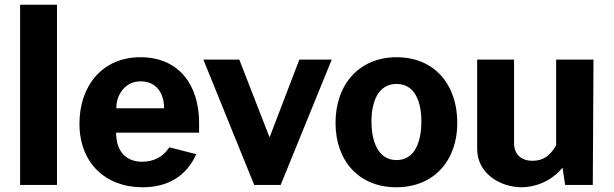

<svg xmlns="http://www.w3.org/2000/svg" viewBox="-20 -782 2595 812"><path d="M221 0V-762H65V0Z M822 -221V-263C822 -422 737 -540 574 -540C411 -540 316 -417 316 -259C316 -94 425 10 583 10C691 10 769 -38 810 -130L696 -159C671 -119 630 -98 581 -98C513 -98 471 -142 471 -221ZM472 -324C471 -380 509 -438 574 -438C644 -438 674 -385 674 -324Z M1246 -530 1120 -201 992 -530H840L1055 0H1167L1383 -530Z M1656 10C1816 10 1914 -104 1914 -262C1914 -424 1818 -540 1657 -540C1502 -540 1399 -428 1399 -262C1399 -103 1497 10 1656 10ZM1657 -105C1577 -105 1551 -188 1551 -268C1551 -348 1577 -427 1657 -427C1737 -427 1762 -348 1762 -268C1762 -187 1737 -105 1657 -105Z M2185 10C2242 10 2311 -14 2359 -73L2370 0H2487L2490 -530H2332V-168C2310 -128 2281 -102 2233 -102C2180 -102 2154 -133 2154 -177V-530H1998V-152C1998 -50 2093 9 2185 10Z"/></svg>

Font: Cheyenne Sans
Style: Bold
Weight: 700
Designer: The Public Sans project authors (U.S. Web Design System), Libre Franklin designed by Pablo Impallari and Rodrigo Fuenzal
Foundry: The Cheyenne Sans Project Authors
Version: Version 2.007